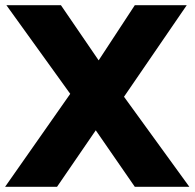

<svg xmlns="http://www.w3.org/2000/svg" viewBox="-22 -720 750 740"><path d="M280.6 -314 2.6 -700H212.8L424.8 -390L707.8 0H497.6ZM264.6 -381 404.8 -302 197.8 0H-2.4ZM301.6 -401 497.6 -700H697.8L440.8 -325Z"/></svg>

Font: Easer Grotesk Variable
Style: Regular
Weight: 400
Designer: Boardeaser, Bonnie Shaver-Troup, Thomas Jockin
Foundry: Lexend
Version: Version 1.001;Glyphs 3.1.2 (3151)